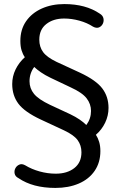

<svg xmlns="http://www.w3.org/2000/svg" viewBox="-20 -734 593 943"><path d="M252 189Q141 189 71 141Q55 133 52 119Q49 105 55.5 92.5Q62 80 75 74.5Q88 69 104 78Q135 97 174.5 108Q214 119 254 119Q310 119 345 91.5Q380 64 380 14Q380 -20 361.5 -45.5Q343 -71 294 -94L180 -147Q101 -184 70.5 -224.5Q40 -265 40 -321Q40 -359 56.5 -393Q73 -427 102 -453Q92 -467 86 -486.5Q80 -506 80 -533Q80 -589 108 -629.5Q136 -670 185 -692Q234 -714 296 -714Q401 -714 470 -667Q485 -658 488 -644Q491 -630 485 -617.5Q479 -605 466.5 -599.5Q454 -594 437 -603Q408 -622 370 -632.5Q332 -643 295 -643Q242 -643 207.5 -616Q173 -589 173 -539Q173 -504 191.5 -478.5Q210 -453 258 -430L373 -377Q452 -340 482.5 -299.5Q513 -259 513 -204Q513 -166 496.5 -131.5Q480 -97 451 -72Q461 -57 467 -37Q473 -17 473 8Q473 64 445 105Q417 146 367 167.5Q317 189 252 189ZM125 -335Q125 -300 147 -273Q169 -246 226 -219L325 -173Q352 -160 371.5 -146.5Q391 -133 404 -120Q427 -151 427 -189Q427 -223 405.5 -251Q384 -279 327 -305L228 -352Q201 -365 181.5 -378.5Q162 -392 148 -405Q125 -374 125 -335Z"/></svg>

Font: Chiron GoRound TC
Style: Regular
Weight: 400
Designer: Ryoko NISHIZUKA 西塚涼子 (kana, bopomofo & ideographs); Paul D. Hunt (Latin, Greek & Cyrillic); Sandoll Communications 산돌커뮤니
Foundry: Adobe
Version: Version 1.000;hotconv 1.1.1;makeotfexe 2.6.0